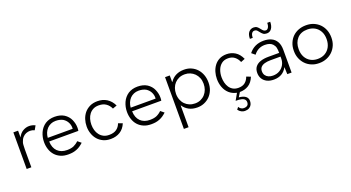

<svg xmlns="http://www.w3.org/2000/svg" viewBox="-59 -1438 4446 2430"><g transform="rotate(-20 2164.5 -223.0)"><path d="M139.5 0H76.5V-493H140V-401.5Q165 -453 205.8 -476.8Q246.5 -500.5 289.5 -500.5Q330.5 -500.5 371 -481L340 -426Q312 -439.5 280 -439.5Q253 -439.5 227 -429.2Q201 -419 180.2 -396.2Q159.5 -373.5 148 -336Q139.5 -314 139.5 -240.5Z M640.5 7.5H636Q579.5 7.5 536.5 -11Q491 -30.5 460.5 -64.5Q430 -98.5 414.5 -145Q399 -191 399 -243.5Q399 -310.5 425.5 -370.5Q452.5 -430.5 506 -466.5Q559.5 -500.5 632 -500.5Q708 -500.5 760 -468Q785.5 -451.5 805 -429Q824.5 -406.5 836 -380Q847 -354.5 853.5 -327Q859.5 -299.5 859.5 -272.5Q859.5 -261.5 859 -250.5Q858.5 -239.5 856 -229.5H463Q465.5 -143.5 513 -96.5Q560.5 -50 640.5 -50Q694 -50 729.5 -65Q767.5 -82 797.5 -112L844 -74Q821 -52.5 797.5 -36.5Q774.5 -21 749.5 -11.5Q724.5 -1.5 698 3Q671.5 7.5 640.5 7.5ZM797.5 -279Q798 -283 798 -286.5V-295.5Q798 -331 780 -366Q761.5 -401.5 725.5 -424.5Q707 -434.5 682.5 -441Q657.5 -447 630.5 -447H627Q591.5 -447 563 -434.5Q533 -421.5 511.5 -399Q490 -376 477 -345Q464.5 -314.5 462 -279Z M1210 7.5H1206Q1152 7.5 1109.5 -12Q1065.5 -32 1035 -67Q1004.5 -102 989 -148.5Q973.5 -192.5 973.5 -241.5V-246Q973.5 -293.5 988 -339.5Q1002.5 -385 1031.5 -421Q1061 -456.5 1105 -478.5Q1149.5 -500.5 1209.5 -500.5Q1243.5 -500.5 1275 -492.5Q1306.5 -484 1333.5 -467.5Q1360.5 -450.5 1383 -425Q1405 -399.5 1421 -365.5L1364 -345Q1343.5 -391 1305 -418Q1266 -445 1209.5 -445H1206Q1164.5 -445 1133.5 -429.5Q1101 -413 1080 -385.5Q1058.5 -357.5 1048 -321.5Q1037.5 -285 1037.5 -246Q1037.5 -208 1047.5 -172Q1057.5 -136 1079 -108.5Q1100 -80.5 1132.5 -64Q1163.5 -48 1206 -48H1210Q1269.5 -48 1307 -75Q1344 -101.5 1360.5 -148L1417.5 -127.5Q1389.5 -59.5 1335.5 -26Q1281.5 7.5 1210 7.5Z M1757.5 7.5H1753Q1696.5 7.5 1653.5 -11Q1608 -30.5 1577.5 -64.5Q1547 -98.5 1531.5 -145Q1516 -191 1516 -243.5Q1516 -310.5 1542.5 -370.5Q1569.5 -430.5 1623 -466.5Q1676.5 -500.5 1749 -500.5Q1825 -500.5 1877 -468Q1902.5 -451.5 1922 -429Q1941.5 -406.5 1953 -380Q1964 -354.5 1970.5 -327Q1976.5 -299.5 1976.5 -272.5Q1976.5 -261.5 1976 -250.5Q1975.5 -239.5 1973 -229.5H1580Q1582.5 -143.5 1630 -96.5Q1677.5 -50 1757.5 -50Q1811 -50 1846.5 -65Q1884.5 -82 1914.5 -112L1961 -74Q1938 -52.5 1914.5 -36.5Q1891.5 -21 1866.5 -11.5Q1841.5 -1.5 1815 3Q1788.5 7.5 1757.5 7.5ZM1914.5 -279Q1915 -283 1915 -286.5V-295.5Q1915 -331 1897 -366Q1878.5 -401.5 1842.5 -424.5Q1824 -434.5 1799.5 -441Q1774.5 -447 1747.5 -447H1744Q1708.5 -447 1680 -434.5Q1650 -421.5 1628.5 -399Q1607 -376 1594 -345Q1581.5 -314.5 1579 -279Z M2183 204H2119.5V-493H2183V-405.5H2186.5Q2218.5 -453.5 2266.5 -477Q2314.5 -500.5 2373.5 -500.5H2377.5Q2430 -500.5 2473 -481Q2517.5 -461 2549 -426Q2580 -391 2597 -344.5Q2613.5 -298 2613.5 -246V-241.5Q2613.5 -186.5 2595.5 -141Q2576.5 -94 2543.5 -61Q2510.5 -28 2467 -10Q2424.5 7.5 2377.5 7.5H2373.5Q2310 7.5 2262.5 -18Q2215 -43.5 2186.5 -87.5H2183ZM2367 -50.5Q2407.5 -50.5 2440.5 -65.5Q2475 -81 2499.5 -108Q2523.5 -134.5 2537 -170.5Q2550 -206.5 2550 -246V-250Q2550 -292 2536 -327Q2521 -363 2495.5 -389Q2469.5 -414.5 2435.5 -428.5Q2403 -442 2367 -442H2363Q2320.5 -442 2286.5 -427Q2252 -411.5 2228 -385.5Q2203.5 -359 2190.5 -323Q2177.5 -287.5 2177.5 -246Q2177.5 -202 2192 -165.5Q2206 -129.5 2231.5 -104Q2256.5 -78.5 2290.5 -64.5Q2324 -50.5 2363 -50.5Z M2924.5 255Q2902 255 2878.2 243Q2854.5 231 2836.5 206.5L2860 176.5Q2869 193.5 2886 205Q2903 216.5 2926 216.5Q2953.5 216.5 2971.2 203Q2989 189.5 2989 159.5Q2989 130 2966.5 114.5Q2944 99 2903.5 95.5Q2883.5 94 2856.5 94L2907.5 4Q2847 -9 2807.2 -45Q2767.5 -81 2747.8 -133.5Q2728 -186 2728 -246Q2728 -293 2741.2 -338.5Q2754.5 -384 2781.5 -420.5Q2808.5 -457 2850 -478.8Q2891.5 -500.5 2948.5 -500.5Q3010 -500.5 3062.2 -468.5Q3114.5 -436.5 3146 -366L3090 -344Q3072 -389 3037 -417Q3002 -445 2948.5 -445Q2895 -445 2860.2 -417.2Q2825.5 -389.5 2808.2 -344.2Q2791 -299 2791 -246Q2791 -209 2799.8 -173.8Q2808.5 -138.5 2827.2 -110.2Q2846 -82 2876 -65Q2906 -48 2949 -48Q3005 -48 3038.8 -76Q3072.5 -104 3087 -149L3143 -127Q3115 -56.5 3063.5 -24.5Q3012 7.5 2945.5 7.5L2909 66.5Q3027.5 77 3027.5 157.5Q3027.5 184.5 3016.2 206.8Q3005 229 2982 242Q2959 255 2924.5 255Z M3406 7.5Q3351 7.5 3312.8 -12Q3274.5 -31.5 3254.2 -65.5Q3234 -99.5 3234 -143.5Q3234 -194.5 3259.8 -226.5Q3285.5 -258.5 3331.2 -273.2Q3377 -288 3437.5 -288H3582Q3582 -330 3575.8 -357.8Q3569.5 -385.5 3548.5 -408.5Q3515 -445 3444.5 -445Q3351.5 -445 3293.5 -368L3247.5 -406Q3321 -500.5 3448.5 -500.5Q3507.5 -500.5 3551.5 -479.8Q3595.5 -459 3620 -416.2Q3644.5 -373.5 3644.5 -307V0H3586.5L3582.5 -96Q3528.5 7.5 3406 7.5ZM3411.5 -44Q3463 -44 3501.2 -66.8Q3539.5 -89.5 3560.8 -127.5Q3582 -165.5 3582 -211V-238H3446Q3401 -238 3367.2 -228.2Q3333.5 -218.5 3315 -197.8Q3296.5 -177 3296.5 -143Q3296.5 -110.5 3311.8 -88.5Q3327 -66.5 3353 -55.2Q3379 -44 3411.5 -44ZM3521.5 -572.5Q3491 -572.5 3473.5 -585.5Q3456 -598.5 3437.5 -623Q3420 -646.5 3409.5 -653.2Q3399 -660 3382.5 -660Q3360.5 -660 3346.8 -640.5Q3333 -621 3333 -581H3294.5Q3294.5 -640 3320.2 -670.5Q3346 -701 3386.5 -701Q3414 -701 3430.8 -688.5Q3447.5 -676 3465 -652.5Q3480.5 -632 3493.2 -622.5Q3506 -613 3522.5 -613Q3542.5 -613 3556.2 -635.5Q3570 -658 3570 -697H3610Q3610 -639.5 3586.2 -606Q3562.5 -572.5 3521.5 -572.5Z M4020.5 7.5H4012.5Q3958 7.5 3913 -12Q3866.5 -31.5 3833.5 -66.5Q3800.5 -101 3782.5 -147.5Q3765 -192 3765 -243V-251Q3765 -306.5 3784 -351.5Q3803 -398.5 3837 -432Q3871 -465 3917.5 -483Q3963.5 -500.5 4016.5 -500.5H4020.5Q4076 -500.5 4121 -481.5Q4167.5 -462 4201 -427.5Q4234 -393 4252 -346.5Q4269.5 -300.5 4269.5 -247V-243Q4269.5 -187.5 4250.5 -142.5Q4230.5 -95.5 4196 -62Q4161.5 -28.5 4115.5 -10.5Q4071 7.5 4020.5 7.5ZM4016.5 -48.5Q4074.5 -48.5 4117 -74Q4159.5 -99.5 4182.8 -144.2Q4206 -189 4206 -247Q4206 -309 4181.2 -353.2Q4156.5 -397.5 4113.8 -421Q4071 -444.5 4016.5 -444.5Q3929 -444.5 3879.2 -389.8Q3829.5 -335 3829.5 -247Q3829.5 -185 3853.8 -140.5Q3878 -96 3920.2 -72.2Q3962.5 -48.5 4016.5 -48.5Z"/></g></svg>

Font: Acari Sans Neue
Style: Regular
Weight: 400
Designer: Alfredo Marco Pradil (font), Cristiano Sobral (main changes)
Foundry: Hanken Design Co. (font), Cristiano Sobral (main changes)
Version: Version 2.459;March 19, 2022;FontCreator 14.0.0.2808 64-bit;